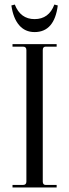

<svg xmlns="http://www.w3.org/2000/svg" viewBox="-20 -824 304 844"><path d="M132 -683Q90 -683 64 -713.5Q38 -744 30 -800L45 -804Q70 -740 132 -740Q195 -740 219 -804L234 -800Q219 -683 132 -683ZM35 0V-11H81Q96 -11 96 -26V-604Q96 -619 81 -619H35V-630H229V-619H181Q168 -619 168 -604V-26Q168 -11 181 -11H229V0Z"/></svg>

Font: Arapey Regular-Display
Style: Regular
Weight: 400
Designer: Eduardo Rodriguez Tunni
Foundry: Eduardo Rodriguez Tunni
Version: Version 4.000